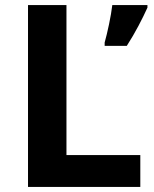

<svg xmlns="http://www.w3.org/2000/svg" viewBox="-20 -734 605 754"><path d="M90 0H531V-125H241V-714H90ZM559 -704V-714H421C416 -671 402 -606 391 -567V-554H478C512 -607 539 -660 559 -704Z"/></svg>

Font: Noto Sans Malayalam
Style: Bold
Weight: 700
Designer: Jelle Bosma - Monotype Design Team
Foundry: Monotype Imaging Inc.
Version: Version 2.104